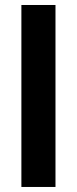

<svg xmlns="http://www.w3.org/2000/svg" viewBox="-20 -742 304 762"><path d="M200.2 0H64.9V-722.2H200.2Z"/></svg>

Font: Perun
Style: Bold
Weight: 700
Foundry: Copyright (c) Stefan Peev, Context Ltd, 2016
Version: Version 1.0000